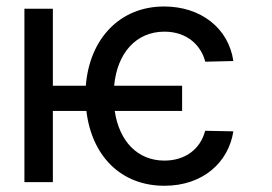

<svg xmlns="http://www.w3.org/2000/svg" viewBox="-20 -573 855 604"><path d="M552.9 -303.3H339.1C348.7 -407.3 409.1 -473.4 497.2 -473.4C570 -473.4 612.9 -429 625.7 -378.9L714.1 -381C699.2 -484 612.2 -552.6 496.1 -552.6C356.5 -552.6 261.4 -450.3 250 -303.3H146.3V-545.5H56.8V0H146.3V-224.1H251.8C268.5 -83.1 359.7 11.4 497.2 11.4C618.3 11.4 698.9 -62.1 714.1 -159.8L625.4 -161.6C610.1 -103 561.8 -67.8 497.2 -67.8C413 -67.8 355.1 -128.2 340.9 -224.1H552.9Z"/></svg>

Font: Margiela Sans Text
Style: Regular
Weight: 400
Designer: Stefan Endress, Andreas Faust
Version: Version 1.100;FEAKit 1.0